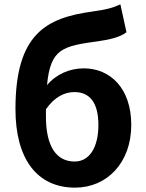

<svg xmlns="http://www.w3.org/2000/svg" viewBox="-20 -848 671 882"><path d="M191 -346C232 -405 279 -425 322 -425C391 -425 432 -378 432 -274C432 -171 391 -106 323 -106C239 -106 191 -175 191 -313ZM533 -828C498 -812 470 -804 404 -795C194 -766 51 -694 51 -347C51 -118 150 14 325 14C471 14 583 -100 583 -274C583 -443 486 -534 365 -534C300 -534 238 -507 196 -457C212 -627 269 -636 434 -659C483 -666 532 -677 561 -700Z"/></svg>

Font: Source Han Sans SC Bold
Style: Regular
Weight: 700
Designer: Ryoko NISHIZUKA (kana & ideographs); Paul D. Hunt (Latin, Greek & Cyrillic); Wenlong ZHANG (bopomofo); Sandoll Communica
Foundry: Adobe Systems Incorporated
Version: Version 1.001;PS 1.001;hotconv 1.0.78;makeotf.lib2.5.61930